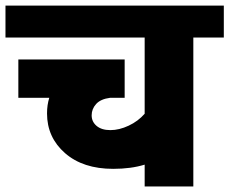

<svg xmlns="http://www.w3.org/2000/svg" viewBox="-35 -674 829 694"><path d="M487.9 0V-78.9Q438.8 -63.7 374.1 -63.7Q264.9 -63.7 199.9 -120.6Q135 -177.5 135 -263.9Q135 -294.7 143.1 -320.5H31.3V-459H415.6V-320.5H363Q328.6 -316 312.4 -298Q296.3 -280.1 296.3 -257.1Q296.3 -234.1 314.2 -218.9Q332.2 -203.7 364 -203.7Q395.9 -203.7 430 -219.7Q464.1 -235.6 487.9 -262.9V-538.4H-15.2V-653.7H774V-538.4H663.8V0Z"/></svg>

Font: Khula ExtraBold
Style: Regular
Weight: 800
Designer: Erin McLaughlin, Steve Matteson
Version: Version 1.002;PS 1.0;hotconv 1.0.72;makeotf.lib2.5.5900; ttf